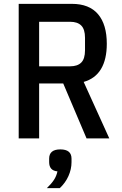

<svg xmlns="http://www.w3.org/2000/svg" viewBox="-20 -718 632 996"><path d="M183 0H77V-698H353Q443 -698 488.5 -644.5Q534 -591 534 -491Q534 -410 504 -360Q474 -310 414 -293L547 0H429L308 -285H183ZM344 -374Q382 -374 401.5 -393.5Q421 -413 421 -457V-522Q421 -566 401.5 -585.5Q382 -605 344 -605H183V-374ZM293 57Q351 57 351 105V123Q351 160 335 195.5Q319 231 290 258H223Q247 235 260 215Q273 195 278 171Q235 167 235 123V105Q235 57 293 57Z"/></svg>

Font: IBM Plex Sans Condensed Medium
Style: Regular
Weight: 500
Width: 3
Designer: Mike Abbink, Paul van der Laan, Pieter van Rosmalen
Foundry: Bold Monday
Version: Version 1.3